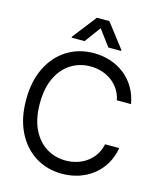

<svg xmlns="http://www.w3.org/2000/svg" viewBox="-137 -1042 954 1149"><g transform="rotate(15 340.5 -468.0)"><path d="M430.7 -792 356.4 -891.6 283.2 -792H203.1V-797.9L318.4 -946.3H395.5L509.8 -797.9V-792ZM357.4 9.8Q264.6 9.8 191.9 -35.6Q119.1 -81.1 77.6 -164.8Q36.1 -248.5 36.1 -363.3Q36.1 -478.5 77.6 -562.5Q119.1 -646.5 191.9 -691.9Q264.6 -737.3 357.4 -737.3Q412.1 -737.3 460.7 -721.2Q509.3 -705.1 548.3 -674.6Q587.4 -644 613.5 -599.9Q639.6 -555.7 649.4 -500H561.5Q553.7 -538.1 534.4 -566.9Q515.1 -595.7 487.5 -615.5Q460 -635.3 426.8 -645.3Q393.6 -655.3 357.4 -655.3Q291.5 -655.3 237.8 -621.8Q184.1 -588.4 152.6 -523.2Q121.1 -458 121.1 -363.3Q121.1 -269 152.6 -204.1Q184.1 -139.2 237.8 -105.7Q291.5 -72.3 357.4 -72.3Q393.6 -72.3 426.8 -82.3Q460 -92.3 487.5 -112.1Q515.1 -131.8 534.4 -160.6Q553.7 -189.5 561.5 -227.5H649.4Q639.6 -171.4 613.5 -127.4Q587.4 -83.5 548.3 -53Q509.3 -22.5 460.7 -6.3Q412.1 9.8 357.4 9.8Z"/></g></svg>

Font: Inter Tight
Style: Regular
Weight: 400
Designer: Rasmus Andersson
Foundry: rsms
Version: Version 3.002